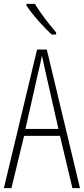

<svg xmlns="http://www.w3.org/2000/svg" viewBox="-20 -969 432 989"><path d="M160 -949H116V-941C147 -892 207 -828 246 -791H269V-802C232 -846 192 -895 160 -949ZM353 0H392L221 -714H171L0 0H39L104 -269H289ZM215 -596 281 -305H111L177 -597C185 -631 191 -654 196 -683C202 -654 207 -630 215 -596Z"/></svg>

Font: Noto Sans Lao UI ExtCond ExtLt
Style: Regular
Weight: 200
Width: 2
Designer: Monotype Design Team
Foundry: Monotype Imaging Inc.
Version: Version 2.000